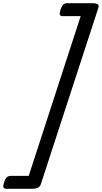

<svg xmlns="http://www.w3.org/2000/svg" viewBox="-75 -1095 631 1190"><path d="M-50 35Q-42 12 -32.5 3.5Q-23 -5 -8 -5H103L425 -995H314Q299 -995 296 -1004Q293 -1013 300 -1035Q308 -1058 316.5 -1066.5Q325 -1075 340 -1075H500Q544 -1075 535 -1048L178 47Q169 75 125 75H-35Q-50 75 -53.5 66Q-57 57 -50 35Z"/></svg>

Font: Playwrite BE VLG
Style: Regular
Weight: 400
Designer: Veronika Burian, José Scaglione
Foundry: TypeTogether
Version: Version 1.002